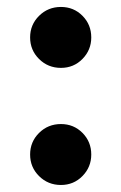

<svg xmlns="http://www.w3.org/2000/svg" viewBox="-20 -511 345 547"><path d="M65.8 -404.4Q65.8 -440.6 91.3 -465.9Q116.8 -491.2 153.6 -491.2Q190 -491.2 215 -466Q240 -440.8 240 -404.4Q240 -368.6 215 -343.1Q190 -317.6 153.6 -317.6Q116.8 -317.6 91.3 -342.9Q65.8 -368.2 65.8 -404.4ZM65.8 -70.8Q65.8 -107 91.3 -132.3Q116.8 -157.6 153.6 -157.6Q190 -157.6 215 -132.4Q240 -107.2 240 -70.8Q240 -35 215 -9.5Q190 16 153.6 16Q116.8 16 91.3 -9.3Q65.8 -34.6 65.8 -70.8Z"/></svg>

Font: Wittgenstein
Style: Regular
Weight: 400
Designer: Jörg Drees
Foundry: Jörg Drees
Version: Version 1.003;Glyphs 3.1.2 (3151)